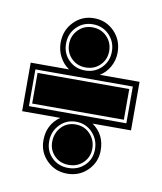

<svg xmlns="http://www.w3.org/2000/svg" viewBox="-61 -561 472 561"><g transform="rotate(10 175.5 -280.5)"><path d="M175 -50Q139 -50 114.5 -74.5Q90 -99 90 -134Q90 -181 127 -207H14V-351H128Q111 -362 100.5 -381.5Q90 -401 90 -424Q90 -461 114.5 -486Q139 -511 174 -511Q210 -511 234.5 -486Q259 -461 259 -424Q259 -401 248 -381.5Q237 -362 219 -351H337V-207H223Q260 -181 260 -134Q260 -99 235.5 -74.5Q211 -50 175 -50ZM174 -356Q203 -356 222.5 -375.5Q242 -395 242 -424Q242 -453 222.5 -473Q203 -493 174 -493Q145 -493 125.5 -473Q106 -453 106 -424Q106 -395 125.5 -375.5Q145 -356 174 -356ZM174 -365Q149 -365 132 -382Q115 -399 115 -424Q115 -449 132 -466.5Q149 -484 174 -484Q200 -484 217 -466.5Q234 -449 234 -424Q234 -399 217 -382Q200 -365 174 -365ZM31 -225H320V-334H31ZM39 -234V-325H311V-234ZM175 -67Q204 -67 223.5 -86Q243 -105 243 -134Q243 -163 223.5 -183.5Q204 -204 175 -204Q146 -204 126.5 -183.5Q107 -163 107 -134Q107 -105 126.5 -86Q146 -67 175 -67ZM175 -76Q149 -76 132.5 -93Q116 -110 116 -134Q116 -160 132.5 -178Q149 -196 175 -196Q201 -196 218 -178Q235 -160 235 -134Q235 -110 218 -93Q201 -76 175 -76Z"/></g></svg>

Font: Alumni Sans Collegiate One SC
Style: Regular
Weight: 400
Designer: Robert E. Leuschke
Foundry: Robert E. Leuschke
Version: Version 1.100